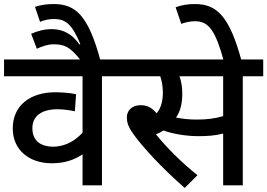

<svg xmlns="http://www.w3.org/2000/svg" viewBox="-20 -916 1321 949"><path d="M585 -539V-622H0V-539H388V-260C354 -224 307 -191 241 -191C185 -191 140 -218 140 -282C140 -342 185 -376 264 -376C294 -376 325 -371 350 -366L356 -450C335 -456 285 -460 254 -460C128 -460 43 -394 43 -281C43 -174 125 -109 236 -109C304 -109 350 -128 388 -153V0H484V-539Z M381 -615H477C416 -843 352 -896 245 -896C208 -896 179 -891 153 -882L178 -808C197 -816 218 -822 247 -822C305 -822 337 -795 377 -698L373 -696C338 -746 294 -772 236 -772C199 -772 166 -763 134 -749L162 -675C188 -687 216 -697 244 -697C293 -697 325 -689 381 -615Z M1180 -539H1281V-622H570V-539H772C779 -519 785 -491 785 -458C785 -421 777 -382 754 -356C733 -382 709 -396 676 -396C626 -396 607 -364 607 -336C607 -313 612 -291 641 -251C686 -188 781 -85 893 13L956 -50C877 -113 804 -186 751 -252C764 -257 777 -264 788 -271C831 -255 898 -243 961 -243C1009 -243 1045 -246 1083 -256V0H1180ZM949 -325C915 -325 880 -329 850 -335C870 -363 881 -401 881 -452C881 -490 875 -518 867 -539H1083V-342C1039 -329 1000 -325 949 -325Z M1086 -615H1174C1114 -837 1051 -896 944 -896C906 -896 878 -891 848 -880L876 -798C895 -805 917 -811 945 -811C1013 -811 1046 -761 1086 -615Z"/></svg>

Font: Noto Sans Medium
Style: Italic
Weight: 500
Italic angle: -12°
Designer: Monotype Design Team
Foundry: Monotype Imaging Inc.
Version: Version 2.013